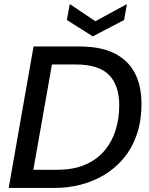

<svg xmlns="http://www.w3.org/2000/svg" viewBox="-20 -930 739 950"><path d="M146 -700H373Q479 -700 546.5 -666Q614 -632 647 -569Q680 -506 680 -416Q680 -331 656.5 -263.5Q633 -196 591.5 -146.5Q550 -97 495.5 -64.5Q441 -32 378.5 -16Q316 0 250 0H23ZM262 -90Q345 -90 403.5 -116Q462 -142 499 -187Q536 -232 553 -289Q570 -346 570 -408Q570 -508 519 -559.5Q468 -611 354 -611H237L145 -90ZM439 -750 311 -831 325 -910 452 -825 608 -910 594 -831Z"/></svg>

Font: Rethink Sans Medium
Style: Italic
Weight: 500
Italic angle: -10°
Designer: The Rethink Sans project authors (Hans Thiessen). DM Sans designed by Colophon Foundry.
Foundry: Rethink Communications LLC
Version: Version 1.001